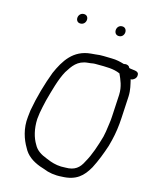

<svg xmlns="http://www.w3.org/2000/svg" viewBox="-82 -834 668 844"><g transform="rotate(10 252.0 -412.5)"><path d="M394 -704C422 -704 427 -749 397 -749C369 -749 364 -704 394 -704ZM218 -729C246 -729 252 -773 222 -773C194 -773 188 -729 218 -729ZM438 -450 424 -352C421 -328 414 -305 409 -281L402 -257C385 -213 368 -172 343 -136C325 -106 303 -90 261 -94C233 -94 211 -101 193 -109L173 -119C148 -131 127 -146 117 -171C103 -199 96 -238 102 -283L108 -311L116 -339C119 -349 122 -359 126 -370C143 -416 162 -470 187 -507C210 -537 231 -565 279 -565C286 -565 295 -565 302 -566C307 -566 312 -566 319 -565C362 -561 394 -559 423 -543C432 -517 443 -488 438 -450ZM476 -527 478 -526C489 -526 501 -535 503 -546C508 -569 483 -567 467 -572C466 -572 464 -573 461 -574C460 -583 448 -590 435 -587C417 -594 400 -600 378 -602C354 -604 330 -609 305 -607H285C205 -607 165 -552 133 -494C107 -440 83 -378 66 -315L60 -285C49 -232 62 -183 78 -150C91 -117 117 -96 150 -80L171 -71C191 -60 221 -52 252 -52C317 -48 349 -74 378 -116C399 -149 416 -184 432 -221L442 -249C453 -281 461 -316 466 -352L480 -450C484 -480 479 -504 476 -527Z"/></g></svg>

Font: PolanStronk
Style: Ita
Weight: 500
Version: Version 1.0